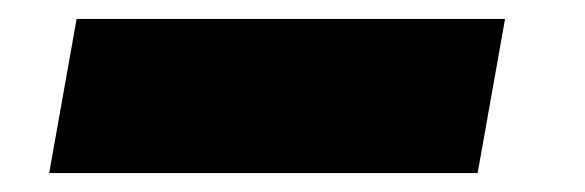

<svg xmlns="http://www.w3.org/2000/svg" viewBox="-20 -448 618 203"><path d="M32 -265H485L514 -428H61Z"/></svg>

Font: SVN-Poppins ExtraBold
Style: Italic
Weight: 800
Italic angle: -10°
Designer: Ninad Kale (Devanagari), Jonny Pinhorn (Latin)
Foundry: Indian Type Foundry
Version: Version 3.002 2017